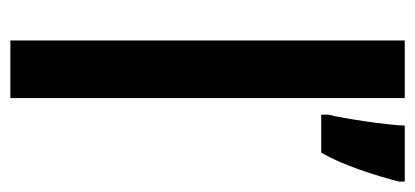

<svg xmlns="http://www.w3.org/2000/svg" viewBox="-235 -565 800 370"><g transform="rotate(90 165.0 -380.0)"><path d="M169 0V-760H58V0ZM330 -749V-760H222C221 -725 208 -640 201 -613V-599H274C298 -639 318 -703 330 -749Z"/></g></svg>

Font: Noto Sans Hebrew ExtraCondensed SemiBold
Style: Regular
Weight: 600
Width: 2
Designer: Ben Nathan
Foundry: Google LLC
Version: Version 3.001